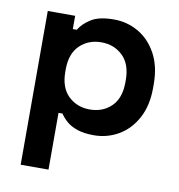

<svg xmlns="http://www.w3.org/2000/svg" viewBox="-80 -583 798 856"><g transform="rotate(10 319.0 -155.0)"><path d="M70 200V-496H194V-436H212Q229 -465 265 -487.5Q301 -510 368 -510Q428 -510 479 -480.5Q530 -451 561 -394Q592 -337 592 -256V-240Q592 -159 561 -102Q530 -45 479 -15.5Q428 14 368 14Q323 14 292.5 3.5Q262 -7 243.5 -23.5Q225 -40 214 -57H196V200ZM330 -96Q389 -96 427.5 -133.5Q466 -171 466 -243V-253Q466 -325 427 -362.5Q388 -400 330 -400Q272 -400 233 -362.5Q194 -325 194 -253V-243Q194 -171 233 -133.5Q272 -96 330 -96Z"/></g></svg>

Font: Space Grotesk Light
Style: Bold
Weight: 700
Version: Version 2.000